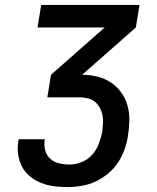

<svg xmlns="http://www.w3.org/2000/svg" viewBox="-20 -755 640 783"><path d="M255 8Q227 8 200 4.5Q173 1 148 -9Q123 -19 102.5 -35.5Q82 -52 70 -75Q58 -98 54 -125Q50 -152 55 -180L56 -187H163L162 -183Q159 -162 164.5 -141.5Q170 -121 185 -107.5Q200 -94 221 -89Q242 -84 263 -84Q288 -84 313 -94Q338 -104 355.5 -123.5Q373 -143 382.5 -167.5Q392 -192 397 -217Q399 -234 400 -251.5Q401 -269 398 -285Q395 -301 387 -315.5Q379 -330 367 -340Q355 -350 338.5 -354Q322 -358 305 -358H173L188 -450L407 -643H133L148 -735H549L534 -643L315 -450Q347 -450 377 -442.5Q407 -435 431.5 -419Q456 -403 473.5 -379Q491 -355 499.5 -326Q508 -297 507.5 -265.5Q507 -234 502 -202Q498 -174 488 -146Q478 -118 461.5 -92.5Q445 -67 420.5 -47Q396 -27 369 -14.5Q342 -2 312.5 3Q283 8 255 8Z"/></svg>

Font: Iosevka Semibold Extended
Style: Italic
Weight: 600
Width: 7
Italic angle: -9°
Monospace: yes
Designer: Belleve Invis
Foundry: Belleve Invis
Version: Version 32.5.0; ttfautohint (v1.8.4)